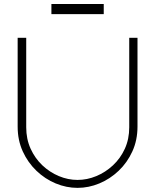

<svg xmlns="http://www.w3.org/2000/svg" viewBox="-20 -898 752 930"><path d="M355.5 12Q301.5 12 249.8 -9.5Q198 -31 156.5 -70.8Q115 -110.5 90.2 -164.8Q65.5 -219 65.5 -285V-715H107V-281.5Q107 -224.5 128.2 -177.8Q149.5 -131 185.2 -97.2Q221 -63.5 265.2 -45Q309.5 -26.5 355.5 -26.5Q402 -26.5 446.5 -45Q491 -63.5 527.2 -97.2Q563.5 -131 584.8 -177.8Q606 -224.5 606 -281.5V-715H646V-285Q646 -219 621.2 -164.8Q596.5 -110.5 554.8 -70.8Q513 -31 461.2 -9.5Q409.5 12 355.5 12ZM229 -829.5V-878.5H482.5V-829.5Z"/></svg>

Font: Russolo 10pt ExtraLight
Style: Regular
Weight: 200
Designer: Micah Stupak-Hahn
Version: Version 1.000